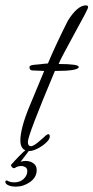

<svg xmlns="http://www.w3.org/2000/svg" viewBox="-45 -558 349 717"><path d="M65 6Q31 6 31 -34Q31 -55 39.5 -87.5Q48 -120 66 -163L120 -293Q116 -293 111 -293.5Q106 -294 98 -294L76 -295Q65 -295 65 -308Q65 -314 82 -316L104 -318Q114 -319 121.5 -320Q129 -321 134 -321Q145 -348 163.5 -388Q182 -428 208 -480Q244 -538 276 -538Q284 -538 284 -531Q284 -524 235 -436Q209 -388 193.5 -359Q178 -330 174 -319Q249 -319 249 -308Q249 -293 160 -293Q59 -53 59 -28Q59 -12 71 -12Q81 -12 107 -35Q130 -57 135 -57Q141 -57 141 -48Q141 -38 127 -25Q113 -12 95 -3Q77 6 65 6ZM14 139Q-2 139 -13.5 134Q-25 129 -25 121Q-25 116 -21 116Q-17 116 -11 120Q-3 123 8 123Q30 123 43.5 110Q57 97 57 81Q57 71 50 66.5Q43 62 34 62Q21 62 11 69Q10 70 7 70Q2 70 -1.5 64.5Q-5 59 -4 58Q9 43 25 26.5Q41 10 53 0H67L32 46Q41 43 51 43Q67 43 79.5 51.5Q92 60 92 77Q92 104 67.5 121.5Q43 139 14 139Z"/></svg>

Font: Petemoss
Style: Regular
Weight: 400
Designer: Robert E. Leuschke
Foundry: Robert E. Leuschke
Version: Version 1.010; ttfautohint (v1.8.3)